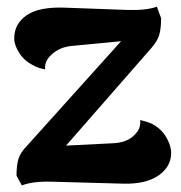

<svg xmlns="http://www.w3.org/2000/svg" viewBox="-20 -548 546 579"><path d="M29.8 -18.1Q29.8 -49.3 35.6 -68.6Q41.5 -87.9 60.1 -106.9L345.2 -423.8L193.8 -409.2Q158.7 -405.3 134.8 -382.8Q113.3 -362.8 116.2 -338.9Q95.2 -342.3 82 -350.1Q53.7 -363.8 38.3 -387.9Q22.9 -412.1 22.9 -432.1Q22.9 -476.1 60.3 -502Q97.7 -527.8 175.8 -524.9L361.8 -518.1Q420.9 -516.1 453.1 -527.8L465.8 -493.2Q465.8 -462.4 460.4 -443.6Q455.1 -424.8 437 -403.8L179.2 -108.9L324.2 -116.2Q368.2 -119.1 390.1 -146Q404.8 -161.6 402.8 -186Q419.9 -182.1 436 -175.8Q465.3 -161.1 480.7 -135.3Q496.1 -109.4 496.1 -86.9Q496.1 -45.4 458.3 -19Q420.4 7.3 353 5.9L138.2 0Q79.1 -2 45.9 11.2Z"/></svg>

Font: Arima
Style: Bold
Weight: 700
Designer: Joana Correia and Natanael Gama
Foundry: NDISCOVER
Version: Version 1.100;Glyphs 3.1.2 (3151)